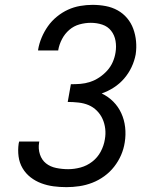

<svg xmlns="http://www.w3.org/2000/svg" viewBox="-20 -763 640 791"><path d="M254 8Q226 8 200 4.5Q174 1 150 -8Q126 -17 106 -32.5Q86 -48 73 -70Q60 -92 56.5 -118.5Q53 -145 57 -172L59 -180H142L141 -175Q137 -150 144.5 -127Q152 -104 169.5 -90Q187 -76 211.5 -71Q236 -66 261 -66Q286 -66 312 -73Q338 -80 360 -97Q382 -114 395 -138.5Q408 -163 412 -189Q416 -211 413.5 -232.5Q411 -254 402.5 -273Q394 -292 379 -307Q364 -322 345 -330Q326 -338 303.5 -340.5Q281 -343 259 -343L272 -416Q292 -416 311.5 -417.5Q331 -419 351 -425.5Q371 -432 389 -444Q407 -456 421.5 -472Q436 -488 444.5 -507.5Q453 -527 456 -547Q460 -571 456 -594.5Q452 -618 438 -636Q424 -654 401.5 -661.5Q379 -669 354 -669Q331 -669 307.5 -662.5Q284 -656 265.5 -640Q247 -624 235.5 -602Q224 -580 220 -557V-555H137V-558Q141 -583 151.5 -608Q162 -633 177.5 -655Q193 -677 214.5 -694.5Q236 -712 260 -723Q284 -734 310 -738.5Q336 -743 361 -743Q389 -743 415.5 -738Q442 -733 464.5 -720.5Q487 -708 503.5 -688.5Q520 -669 529 -644.5Q538 -620 540.5 -593Q543 -566 539 -539Q534 -512 522 -486.5Q510 -461 491.5 -439.5Q473 -418 449 -402.5Q425 -387 399 -378Q426 -365 446.5 -344.5Q467 -324 479.5 -297Q492 -270 495.5 -239Q499 -208 494 -177Q490 -150 479 -124.5Q468 -99 450.5 -76.5Q433 -54 409.5 -37Q386 -20 360 -10Q334 0 307 4Q280 8 254 8Z"/></svg>

Font: Iosevka HT Extended
Style: Italic
Weight: 400
Width: 7
Italic angle: -9°
Monospace: yes
Designer: Belleve Invis
Foundry: Belleve Invis
Version: Version 32.3.0; ttfautohint (v1.8.4)